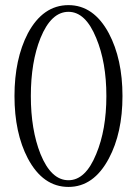

<svg xmlns="http://www.w3.org/2000/svg" viewBox="-20 -737 540 757"><path d="M250 -716.8Q149.4 -716.8 89.8 -605.5Q37.1 -503.9 37.1 -358.4Q37.1 -212.9 89.8 -112.3Q149.4 0 250 0Q349.6 0 409.2 -112.3Q462.9 -212.9 462.9 -358.4Q462.9 -503.9 409.2 -605.5Q349.6 -716.8 250 -716.8ZM250 -690.4Q317.4 -690.4 359.4 -586.9Q399.4 -491.2 399.4 -358.4Q399.4 -225.6 359.4 -129.9Q317.4 -26.4 250 -26.4Q181.6 -26.4 139.6 -129.9Q101.6 -225.6 101.6 -358.4Q101.6 -492.2 139.6 -586.9Q181.6 -690.4 250 -690.4Z"/></svg>

Font: BatangChe
Style: Regular
Weight: 400
Monospace: yes
Version: Version 2.21